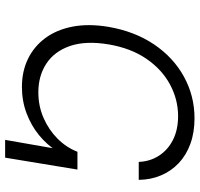

<svg xmlns="http://www.w3.org/2000/svg" viewBox="-35 -743 778 748"><g transform="rotate(90 354.0 -369.0)"><path d="M318.8 -65.4Q257.8 -65.4 209.2 -89.1Q160.6 -112.8 128.2 -156.7Q95.7 -200.7 83.7 -262.7Q71.8 -324.7 84.5 -401.9Q102.1 -504.9 153.1 -580.3Q204.1 -655.8 279.1 -696.8Q354 -737.8 440.9 -737.8Q496.1 -737.8 540.3 -721.7Q584.5 -705.6 615.5 -676.3Q646.5 -647 663.3 -607.2Q680.2 -567.4 680.7 -520.5H610.8Q608.9 -564.5 586.7 -599.1Q564.5 -633.8 525.1 -653.8Q485.8 -673.8 432.1 -673.8Q367.7 -673.8 309.1 -642.3Q250.5 -610.8 209 -550.3Q167.5 -489.7 152.8 -402.3Q138.2 -313.5 159.2 -252.7Q180.2 -191.9 227.8 -160.6Q275.4 -129.4 339.4 -129.4Q393.1 -129.4 439.5 -149.7Q485.8 -169.9 520.3 -204.3Q554.7 -238.8 571.3 -281.7H600.6Q592.8 -240.2 568.4 -201.4Q543.9 -162.6 506.6 -132.1Q469.2 -101.6 421.4 -83.5Q373.5 -65.4 318.8 -65.4ZM524.9 0 574.2 -281.7H640.6L594.2 0Z"/></g></svg>

Font: Inter Light
Style: Italic
Weight: 300
Italic angle: -9.3988°
Designer: Rasmus Andersson
Foundry: rsms
Version: Version 4.001;git-66647c0bb